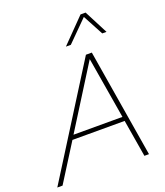

<svg xmlns="http://www.w3.org/2000/svg" viewBox="-202 -995 949 1102"><g transform="rotate(-20 272.0 -444.0)"><path d="M-44 0 371 -660H407L516 0H488L450 -227H131L-12 0ZM147 -253H446L383 -629ZM452 -888 527 -743H501L434 -868L309 -743H279L421 -888Z"/></g></svg>

Font: Work Sans ExtraLight
Style: Italic
Weight: 200
Italic angle: -13°
Designer: Wei Huang
Foundry: Wei Huang
Version: Version 2.012; ttfautohint (v1.8.3)